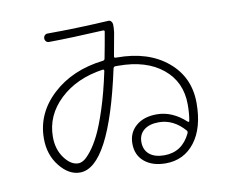

<svg xmlns="http://www.w3.org/2000/svg" viewBox="-81 -840 1162 963"><g transform="rotate(-10 500.0 -359.0)"><path d="M458 -500Q322.3 -480.5 237.8 -400.4Q153.3 -320.3 153.3 -210.9Q153.3 -147.5 186 -103Q218.8 -58.6 256.8 -58.6Q269.5 -58.6 284.7 -67.9Q299.8 -77.1 322.3 -105.5Q344.7 -133.8 367.2 -178.7Q389.6 -223.6 416 -304.7Q442.4 -385.7 464.8 -492.2Q465.8 -495.1 463.4 -498Q460.9 -501 458 -500ZM821.3 -111.3Q825.2 -121.1 820.3 -126Q763.7 -191.4 688.5 -191.4Q640.6 -191.4 613.3 -169.4Q585.9 -147.5 585.9 -108.4Q585.9 -68.4 612.8 -45.9Q639.6 -23.4 688.5 -23.4Q779.3 -23.4 821.3 -111.3ZM256.8 -11.7Q200.2 -11.7 153.8 -69.8Q107.4 -127.9 107.4 -210Q107.4 -338.9 208 -432.1Q308.6 -525.4 467.8 -543.9Q475.6 -545.9 476.6 -552.7Q489.3 -617.2 501 -685.5Q502.9 -692.4 494.1 -693.4Q330.1 -684.6 216.8 -683.6Q208 -683.6 202.1 -689.9Q196.3 -696.3 196.3 -705.1Q196.3 -713.9 202.1 -720.2Q208 -726.6 216.8 -726.6Q357.4 -726.6 527.3 -736.3Q536.1 -737.3 542 -731Q547.9 -724.6 548.8 -715.8Q549.8 -698.2 546.9 -674.8Q544.9 -661.1 525.4 -556.6Q523.4 -547.9 533.2 -547.9H538.1Q698.2 -547.9 795.4 -466.8Q892.6 -385.7 892.6 -253.9Q892.6 -127 836.9 -54.7Q781.2 17.6 688.5 17.6Q621.1 17.6 580.6 -16.1Q540 -49.8 540 -108.4Q540 -164.1 579.6 -198.2Q619.1 -232.4 685.5 -232.4Q764.6 -232.4 833 -168.9Q838.9 -165 840.8 -170.9Q847.7 -206.1 847.7 -253.9Q847.7 -369.1 764.2 -437.5Q680.7 -505.9 538.1 -505.9H523.4Q515.6 -505.9 512.7 -497.1Q408.2 -11.7 256.8 -11.7Z"/></g></svg>

Font: Rounded Mgen+ 2m light
Style: Regular
Weight: 200
Designer: [Source Han Sans]
Ryoko NISHIZUKA  (kana & ideographs); Paul D. Hunt (Latin, Greek & Cyrillic); Wenlong ZHANG  (bopomofo
Version: Version 1.059.20150602